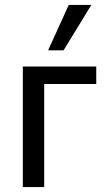

<svg xmlns="http://www.w3.org/2000/svg" viewBox="-20 -762 434 782"><path d="M73 0V-491H372V-420H160V0ZM176 -557 260 -742H352L239 -557Z"/></svg>

Font: Nunito Sans 10pt Condensed Medium
Style: Regular
Weight: 500
Width: 3
Designer: Vernon Adams
Foundry: Vernon Adams
Version: Version 3.101;gftools[0.9.27]